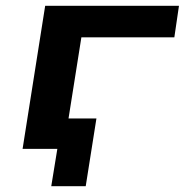

<svg xmlns="http://www.w3.org/2000/svg" viewBox="-20 -514 638 663"><path d="M157 129 178 0H66L81 -105H313L276 129ZM58 0 136 -494H598L582 -385H261L200 0Z"/></svg>

Font: Nunito Sans 10pt Expanded
Style: Bold Italic
Weight: 700
Width: 7
Italic angle: -9°
Designer: Vernon Adams
Foundry: Vernon Adams
Version: Version 3.101;gftools[0.9.27]